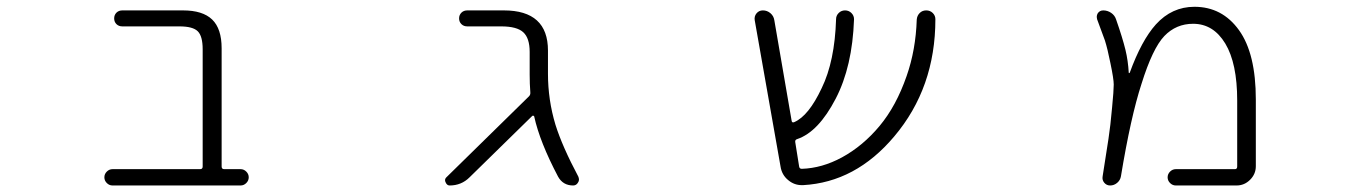

<svg xmlns="http://www.w3.org/2000/svg" viewBox="-20 -576 4040 574"><path d="M585.9 -428.7Q585.9 -467.8 571.3 -482.4Q556.6 -497.1 516.6 -497.1H345.7Q335 -497.1 328.1 -503.9Q321.3 -510.7 321.3 -521Q321.3 -531.2 328.1 -538.1Q335 -544.9 345.7 -544.9H527.3Q585.9 -544.9 614.3 -517.6Q642.6 -490.2 642.6 -431.6V-78.1Q642.6 -70.3 650.4 -70.3H699.2Q709 -70.3 716.3 -63Q723.6 -55.7 723.6 -45.9Q723.6 -36.1 716.3 -28.8Q709 -21.5 699.2 -21.5H316.4Q306.6 -21.5 299.3 -28.8Q292 -36.1 292 -45.9Q292 -55.7 299.3 -63Q306.6 -70.3 316.4 -70.3H578.1Q585.9 -70.3 585.9 -78.1Z M1618.2 -355.5Q1618.2 -277.3 1640.6 -203.1Q1661.1 -137.7 1709 -47.9Q1710.9 -43 1710.9 -39.1Q1710.9 -34.2 1708 -30.3Q1703.1 -21.5 1693.4 -21.5Q1663.1 -21.5 1648.4 -47.9Q1593.8 -151.4 1577.1 -227.5Q1577.1 -229.5 1574.7 -230Q1572.3 -230.5 1571.3 -229.5L1383.8 -45.9Q1359.4 -21.5 1324.2 -21.5Q1316.4 -21.5 1312.5 -30.3Q1310.5 -34.2 1310.5 -37.1Q1310.5 -42 1314.5 -45.9L1561.5 -288.1Q1566.4 -293 1565.4 -300.8Q1563.5 -325.2 1563.5 -352.5V-420.9Q1563.5 -461.9 1544.4 -479.5Q1525.4 -497.1 1478.5 -497.1H1377Q1366.2 -497.1 1359.4 -503.9Q1352.5 -510.7 1352.5 -521Q1352.5 -531.2 1359.4 -538.1Q1366.2 -544.9 1377 -544.9H1486.3Q1618.2 -544.9 1618.2 -424.8Z M2768.6 -537.1Q2776.4 -529.3 2776.4 -518.6Q2776.4 -313.5 2653.3 -168Q2538.1 -31.2 2380.9 -22.5Q2378.9 -22.5 2377 -22.5Q2354.5 -22.5 2336.9 -37.1Q2317.4 -52.7 2313.5 -78.1L2236.3 -515.6Q2234.4 -527.3 2241.7 -536.1Q2249 -544.9 2260.7 -544.9Q2273.4 -544.9 2283.2 -536.6Q2293 -528.3 2294.9 -515.6L2346.7 -214.8Q2347.7 -208 2354.5 -210.9Q2397.5 -229.5 2436.5 -312.5Q2475.6 -392.6 2479.5 -518.6Q2479.5 -529.3 2487.3 -537.1Q2495.1 -544.9 2506.3 -544.9Q2517.6 -544.9 2525.4 -537.1Q2533.2 -529.3 2533.2 -518.6Q2528.3 -377 2478.5 -281.2Q2426.8 -181.6 2363.3 -160.2Q2356.4 -158.2 2357.4 -151.4L2369.1 -78.1Q2370.1 -71.3 2377 -71.3Q2437.5 -73.2 2497.1 -105.5Q2559.6 -139.6 2609.4 -199.2Q2659.2 -258.8 2690.4 -348.6Q2717.8 -426.8 2720.7 -517.6Q2721.7 -529.3 2729.5 -537.1Q2737.3 -544.9 2749 -544.9Q2760.7 -544.9 2768.6 -537.1Z M3495.1 -21.5Q3485.4 -21.5 3478 -28.8Q3470.7 -36.1 3470.7 -45.9Q3470.7 -55.7 3478 -63Q3485.4 -70.3 3495.1 -70.3H3671.9Q3678.7 -70.3 3678.7 -78.1V-275.4Q3678.7 -386.7 3643.1 -445.8Q3607.4 -504.9 3546.9 -504.9Q3496.1 -504.9 3460.9 -468.3Q3425.8 -431.6 3392.6 -325.2Q3360.4 -226.6 3331.1 -48.8Q3329.1 -37.1 3319.8 -29.3Q3310.5 -21.5 3298.8 -21.5Q3288.1 -21.5 3281.2 -29.8Q3274.4 -38.1 3276.4 -48.8Q3289.1 -127.9 3293.9 -161.1Q3299.8 -199.2 3304.7 -254.9Q3309.6 -305.7 3309.6 -323.2Q3309.6 -339.8 3299.8 -386.7Q3291 -430.7 3283.2 -455.1Q3276.4 -473.6 3259.8 -518.6Q3258.8 -522.5 3258.8 -525.4Q3258.8 -531.2 3261.7 -536.1Q3267.6 -544.9 3278.3 -544.9Q3291 -544.9 3301.8 -537.6Q3312.5 -530.3 3316.4 -518.6Q3335.9 -462.9 3344.7 -426.8Q3352.5 -394.5 3354.5 -358.4Q3354.5 -357.4 3355.5 -357.4Q3356.4 -357.4 3357.4 -358.4Q3392.6 -455.1 3435.5 -502.9Q3483.4 -555.7 3550.8 -555.7Q3633.8 -555.7 3684.1 -485.8Q3734.4 -416 3734.4 -278.3V-79.1Q3734.4 -55.7 3717.3 -38.6Q3700.2 -21.5 3676.8 -21.5Z"/></svg>

Font: Rounded-X Mgen+ 1m light
Style: Regular
Weight: 200
Designer: [Source Han Sans]
Ryoko NISHIZUKA  (kana & ideographs); Paul D. Hunt (Latin, Greek & Cyrillic); Wenlong ZHANG  (bopomofo
Version: Version 1.059.20150602